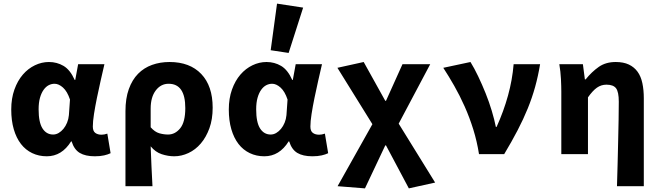

<svg xmlns="http://www.w3.org/2000/svg" viewBox="-20 -850 3640 1059"><path d="M238 12Q194 12 157.5 -5.5Q121 -23 95.5 -56Q70 -89 56 -137Q42 -185 42 -246Q42 -307 59.5 -356Q77 -405 106 -438.5Q135 -472 172.5 -490Q210 -508 250 -508Q294 -508 330.5 -486.5Q367 -465 392 -409H395L411 -496H556Q546 -453 535 -404.5Q524 -356 514.5 -309.5Q505 -263 498.5 -221.5Q492 -180 492 -152Q492 -127 505.5 -117Q519 -107 540 -107Q555 -107 572 -113L590 -5Q576 2 554.5 7Q533 12 503 12Q451 12 420 -6.5Q389 -25 375 -70H372Q321 12 238 12ZM273 -108Q289 -108 303.5 -116.5Q318 -125 330 -139.5Q342 -154 350 -173.5Q358 -193 360 -215L366 -301Q351 -346 327.5 -367Q304 -388 281 -388Q264 -388 248.5 -380Q233 -372 220.5 -354.5Q208 -337 200.5 -310.5Q193 -284 193 -247Q193 -175 214.5 -141.5Q236 -108 273 -108Z M672 177V-237Q672 -307 690.5 -358.5Q709 -410 741.5 -443Q774 -476 818.5 -492Q863 -508 915 -508Q1027 -508 1090 -442Q1153 -376 1153 -256Q1153 -192 1135 -142.5Q1117 -93 1087.5 -58.5Q1058 -24 1019.5 -6Q981 12 941 12Q907 12 872 0.5Q837 -11 811 -43Q813 14 815.5 68Q818 122 821 177ZM907 -108Q946 -108 974 -142.5Q1002 -177 1002 -254Q1002 -388 910 -388Q867 -388 839 -351Q811 -314 811 -251V-148Q834 -122 858.5 -115Q883 -108 907 -108Z M1438 12Q1394 12 1357.5 -5.5Q1321 -23 1295.5 -56Q1270 -89 1256 -137Q1242 -185 1242 -246Q1242 -307 1259.5 -356Q1277 -405 1306 -438.5Q1335 -472 1372.5 -490Q1410 -508 1450 -508Q1494 -508 1530.5 -486.5Q1567 -465 1592 -409H1595L1611 -496H1756Q1746 -453 1735 -404.5Q1724 -356 1714.5 -309.5Q1705 -263 1698.5 -221.5Q1692 -180 1692 -152Q1692 -127 1705.5 -117Q1719 -107 1740 -107Q1755 -107 1772 -113L1790 -5Q1776 2 1754.5 7Q1733 12 1703 12Q1651 12 1620 -6.5Q1589 -25 1575 -70H1572Q1521 12 1438 12ZM1473 -108Q1489 -108 1503.5 -116.5Q1518 -125 1530 -139.5Q1542 -154 1550 -173.5Q1558 -193 1560 -215L1566 -301Q1551 -346 1527.5 -367Q1504 -388 1481 -388Q1464 -388 1448.5 -380Q1433 -372 1420.5 -354.5Q1408 -337 1400.5 -310.5Q1393 -284 1393 -247Q1393 -175 1414.5 -141.5Q1436 -108 1473 -108ZM1572 -558 1473 -573 1508 -830 1652 -808Z M1993 189 1842 177 2034 -165 1841 -476 1986 -508 2105 -294H2109L2200 -496H2353L2179 -168L2380 157L2235 189L2109 -48H2105Z M2622 0Q2611 -70 2590.5 -136Q2570 -202 2543 -262.5Q2516 -323 2485.5 -376.5Q2455 -430 2425 -476L2575 -508Q2596 -474 2617.5 -429Q2639 -384 2658.5 -335.5Q2678 -287 2692.5 -238.5Q2707 -190 2715 -150H2719Q2758 -236 2782 -323Q2806 -410 2813 -496H2959Q2948 -430 2931.5 -370.5Q2915 -311 2891 -252Q2867 -193 2835 -131.5Q2803 -70 2761 0Z M3383 177Q3385 119 3386.5 54.5Q3388 -10 3389.5 -72Q3391 -134 3392 -190Q3393 -246 3393 -289Q3393 -343 3378 -363Q3363 -383 3325 -383Q3296 -383 3272.5 -366.5Q3249 -350 3223 -313V0H3076V-344Q3076 -373 3074 -414Q3072 -455 3065 -496H3195L3206 -412H3210Q3244 -454 3282.5 -481Q3321 -508 3376 -508Q3419 -508 3448.5 -494Q3478 -480 3496.5 -454.5Q3515 -429 3523 -391.5Q3531 -354 3531 -308V177Z"/></svg>

Font: Source Code Pro
Style: Bold
Weight: 700
Monospace: yes
Designer: Paul D. Hunt, Teo Tuominen
Foundry: Adobe Systems Incorporated
Version: Version 2.030;PS 1.000;hotconv 16.6.51;makeotf.lib2.5.65220